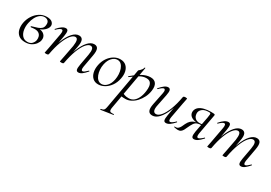

<svg xmlns="http://www.w3.org/2000/svg" viewBox="18 -1297 3393 2407"><g transform="rotate(30 1714.5 -93.5)"><path d="M177 14Q117 14 82.5 -15Q48 -44 38 -90.5Q28 -137 38 -188Q48 -241 78 -289Q108 -337 155 -368Q202 -399 262 -399Q316 -399 340.5 -374.5Q365 -350 359 -318Q353 -285 318 -254Q283 -223 226 -209L241 -220Q296 -220 326 -189.5Q356 -159 348 -113Q344 -85 323 -55.5Q302 -26 265.5 -6Q229 14 177 14ZM201 -4Q244 -4 267 -28.5Q290 -53 295 -84Q299 -111 291.5 -135.5Q284 -160 262.5 -175Q241 -190 203 -190Q191 -190 179.5 -188.5Q168 -187 152 -185Q145 -184 143 -191Q141 -198 148 -199Q199 -213 232 -225Q265 -237 282 -255Q299 -273 302 -304Q307 -345 287 -363.5Q267 -382 237 -382Q202 -382 173 -360Q144 -338 124 -300Q104 -262 95 -216Q84 -164 91.5 -115.5Q99 -67 126.5 -35.5Q154 -4 201 -4Z M947 9Q922 9 915.5 -13Q909 -35 919 -89L948 -248Q958 -305 950 -332.5Q942 -360 914 -360Q884 -360 849.5 -319.5Q815 -279 784.5 -200Q754 -121 733 -7L722 -8Q742 -125 776.5 -213.5Q811 -302 855 -350.5Q899 -399 947 -399Q987 -399 1000.5 -368Q1014 -337 1001 -267L969 -89Q964 -59 968.5 -45Q973 -31 985 -31Q997 -31 1013.5 -43.5Q1030 -56 1051 -77Q1055 -81 1059 -77Q1063 -73 1059 -69Q1027 -32 1000 -11.5Q973 9 947 9ZM482 8Q467 8 463 6.5Q459 5 459 2Q459 -2 464 -24Q469 -46 473 -69L515 -297Q525 -356 498 -356Q487 -356 469 -344Q451 -332 429 -310Q426 -306 421.5 -310.5Q417 -315 421 -318Q455 -357 483.5 -376Q512 -395 538 -395Q562 -395 568.5 -373.5Q575 -352 566 -299L514 -7Q510 8 482 8ZM702 8Q688 8 683.5 6.5Q679 5 679 2Q679 -2 684.5 -26.5Q690 -51 694 -74L727 -248Q735 -305 727.5 -332.5Q720 -360 694 -360Q664 -360 629.5 -319Q595 -278 564.5 -198.5Q534 -119 514 -7L501 -8Q521 -125 555.5 -213Q590 -301 634.5 -350Q679 -399 727 -399Q765 -399 779.5 -368.5Q794 -338 780 -267L733 -7Q731 8 702 8Z M1236 14Q1188 14 1157 -14Q1126 -42 1115 -89Q1104 -136 1115 -193Q1126 -252 1157 -298.5Q1188 -345 1232 -372Q1276 -399 1325 -399Q1377 -399 1408.5 -370.5Q1440 -342 1450.5 -295.5Q1461 -249 1449 -193Q1437 -130 1403.5 -83Q1370 -36 1325.5 -11Q1281 14 1236 14ZM1271 -11Q1312 -11 1346.5 -47.5Q1381 -84 1393 -149Q1400 -186 1398 -225.5Q1396 -265 1384 -299Q1372 -333 1350 -354Q1328 -375 1296 -375Q1254 -375 1219 -338Q1184 -301 1171 -236Q1163 -197 1166 -158Q1169 -119 1181.5 -85.5Q1194 -52 1216.5 -31.5Q1239 -11 1271 -11Z M1423 275Q1419 276 1418 270Q1417 264 1421 263Q1443 259 1454 253Q1465 247 1471 231.5Q1477 216 1482 185L1584 -386Q1584 -389 1591 -395Q1598 -401 1608 -410.5Q1618 -420 1626 -432Q1634 -444 1637 -459Q1639 -463 1644 -462Q1649 -461 1648 -457L1535 178Q1528 219 1539.5 231Q1551 243 1593 238Q1597 236 1598.5 242Q1600 248 1595 249ZM1625 1Q1588 1 1569.5 -2Q1551 -5 1537 -8L1547 -60Q1566 -47 1591 -37Q1616 -27 1653 -27Q1698 -27 1728.5 -52.5Q1759 -78 1778 -121.5Q1797 -165 1803 -220Q1808 -254 1804 -285.5Q1800 -317 1782 -337Q1764 -357 1723 -357Q1677 -357 1630.5 -330Q1584 -303 1522 -256Q1519 -254 1515 -259Q1511 -264 1515 -265Q1575 -318 1639.5 -355.5Q1704 -393 1765 -393Q1821 -393 1845.5 -357Q1870 -321 1860 -253Q1853 -202 1830 -156Q1807 -110 1774.5 -74.5Q1742 -39 1703 -19Q1664 1 1625 1Z M2019 13Q1976 13 1961 -18.5Q1946 -50 1960 -119L1996 -297Q2002 -328 1997 -341.5Q1992 -355 1980 -355Q1969 -355 1952 -342.5Q1935 -330 1914 -309Q1910 -305 1906 -309Q1902 -313 1906 -317Q1939 -355 1966 -375Q1993 -395 2019 -395Q2043 -395 2050.5 -373Q2058 -351 2047 -297L2015 -138Q2002 -80 2012 -53Q2022 -26 2051 -26Q2084 -26 2119 -67Q2154 -108 2185.5 -187Q2217 -266 2237 -379L2250 -378Q2230 -261 2194.5 -173Q2159 -85 2114 -36Q2069 13 2019 13ZM2214 9Q2189 9 2183 -12.5Q2177 -34 2186 -87L2237 -379Q2240 -394 2269 -394Q2284 -394 2288.5 -392Q2293 -390 2293 -388Q2293 -384 2288 -361Q2283 -338 2278 -312L2237 -89Q2227 -30 2253 -30Q2265 -30 2283 -42Q2301 -54 2323 -76Q2326 -80 2330 -75.5Q2334 -71 2331 -68Q2296 -29 2268.5 -10Q2241 9 2214 9Z M2388 9Q2377 9 2363 7Q2349 5 2332 1Q2329 0 2330.5 -5.5Q2332 -11 2336 -9Q2340 -8 2349 -8Q2369 -8 2383.5 -21Q2398 -34 2409 -55Q2420 -76 2430 -100Q2447 -135 2469 -155Q2491 -175 2517 -183.5Q2543 -192 2571 -192L2576 -188Q2526 -188 2492 -201.5Q2458 -215 2443.5 -239Q2429 -263 2434 -294Q2441 -329 2468.5 -351.5Q2496 -374 2540 -385Q2584 -396 2637 -396Q2665 -396 2677.5 -394.5Q2690 -393 2693 -388.5Q2696 -384 2694 -375L2642 -89Q2632 -30 2659 -30Q2669 -30 2687.5 -42Q2706 -54 2728 -76Q2731 -80 2735 -75.5Q2739 -71 2736 -68Q2701 -29 2673.5 -10Q2646 9 2619 9Q2595 9 2588.5 -12.5Q2582 -34 2591 -87L2634 -312Q2640 -345 2640.5 -359.5Q2641 -374 2635 -377.5Q2629 -381 2616 -381Q2556 -381 2525.5 -358Q2495 -335 2490 -304Q2487 -284 2494 -260Q2501 -236 2522.5 -219Q2544 -202 2583 -202Q2606 -202 2630 -208L2624 -191Q2580 -191 2555.5 -181.5Q2531 -172 2514.5 -148Q2498 -124 2477 -78Q2468 -57 2457.5 -37Q2447 -17 2430.5 -4Q2414 9 2388 9Z M3300 9Q3275 9 3268.5 -13Q3262 -35 3272 -89L3301 -248Q3311 -305 3303 -332.5Q3295 -360 3267 -360Q3237 -360 3202.5 -319.5Q3168 -279 3137.5 -200Q3107 -121 3086 -7L3075 -8Q3095 -125 3129.5 -213.5Q3164 -302 3208 -350.5Q3252 -399 3300 -399Q3340 -399 3353.5 -368Q3367 -337 3354 -267L3322 -89Q3317 -59 3321.5 -45Q3326 -31 3338 -31Q3350 -31 3366.5 -43.5Q3383 -56 3404 -77Q3408 -81 3412 -77Q3416 -73 3412 -69Q3380 -32 3353 -11.5Q3326 9 3300 9ZM2835 8Q2820 8 2816 6.5Q2812 5 2812 2Q2812 -2 2817 -24Q2822 -46 2826 -69L2868 -297Q2878 -356 2851 -356Q2840 -356 2822 -344Q2804 -332 2782 -310Q2779 -306 2774.5 -310.5Q2770 -315 2774 -318Q2808 -357 2836.5 -376Q2865 -395 2891 -395Q2915 -395 2921.5 -373.5Q2928 -352 2919 -299L2867 -7Q2863 8 2835 8ZM3055 8Q3041 8 3036.5 6.5Q3032 5 3032 2Q3032 -2 3037.5 -26.5Q3043 -51 3047 -74L3080 -248Q3088 -305 3080.5 -332.5Q3073 -360 3047 -360Q3017 -360 2982.5 -319Q2948 -278 2917.5 -198.5Q2887 -119 2867 -7L2854 -8Q2874 -125 2908.5 -213Q2943 -301 2987.5 -350Q3032 -399 3080 -399Q3118 -399 3132.5 -368.5Q3147 -338 3133 -267L3086 -7Q3084 8 3055 8Z"/></g></svg>

Font: Cormorant
Style: Italic
Weight: 400
Italic angle: -10°
Designer: Christian Thalmann (Catharsis Fonts)
Foundry: Catharsis Fonts
Version: Version 4.000